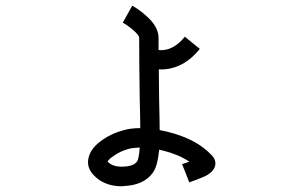

<svg xmlns="http://www.w3.org/2000/svg" viewBox="-20 -609 1040 677"><path d="M570.3 -144.5Q673.8 -119.1 727.5 -60.5Q743.2 -43.9 738.3 -23.4Q732.4 -2 702.1 12.7Q691.4 17.6 666 27.3Q653.3 31.2 647.5 34.2L622.1 -30.3Q628.9 -32.2 642.6 -37.1Q645.5 -38.1 647.5 -39.1Q609.4 -64.5 554.7 -78.1Q547.9 -80.1 541 -81.1Q536.1 -22.5 517.6 2Q485.4 43.9 418 46.9Q414.1 47.9 410.2 47.9Q346.7 47.9 309.6 7.8Q283.2 -20.5 293 -55.7Q301.8 -88.9 341.8 -116.2Q374 -138.7 414.1 -149.4Q439.5 -157.2 473.6 -157.2H474.6Q474.6 -186.5 472.7 -260.7Q470.7 -390.6 470.7 -475.6Q470.7 -485.4 446.3 -505.9Q429.7 -519.5 413.1 -529.3L446.3 -588.9Q467.8 -577.1 489.3 -558.6Q539.1 -517.6 539.1 -475.6Q539.1 -454.1 539.1 -432.6Q547.9 -431.6 556.6 -432.6Q596.7 -436.5 631.8 -479.5L684.6 -436.5Q629.9 -369.1 557.6 -364.3Q552.7 -364.3 548.8 -364.3Q543.9 -364.3 540 -364.3Q540 -326.2 541 -261.7Q543 -181.6 543 -150.4Q556.6 -147.5 570.3 -144.5ZM462.9 -39.1Q469.7 -47.9 472.7 -88.9Q448.2 -87.9 433.6 -84Q402.3 -75.2 379.9 -58.6Q363.3 -47.9 359.4 -39.1Q377.9 -19.5 415 -21.5Q450.2 -22.5 462.9 -39.1Z"/></svg>

Font: irohakakuC Regular
Style: Regular
Weight: 400
Designer: [Source Han Sans]
Ryoko NISHIZUKA Ë•øÂ°öÊ∂ºÂ≠ê (kana & ideographs); Paul D. Hunt (Latin, Greek & Cyrillic); Wenlong ZHAN
Version: Version 1.001.20160904